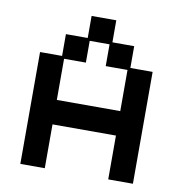

<svg xmlns="http://www.w3.org/2000/svg" viewBox="-75 -700 735 781"><g transform="rotate(10 293.0 -309.5)"><path d="M60 12V-450H151V-540H241V-631H343V-540H433V-450H525V12H423V-169H161V12ZM161 -270H423V-440H333V-530H251V-440H161Z"/></g></svg>

Font: Pixelify Sans
Style: Regular
Weight: 400
Designer: Stefie Justprince
Foundry: Typecalism Foundryline
Version: Version 1.000;February 13, 2025;FontCreator 15.0.0.3015 64-b